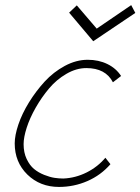

<svg xmlns="http://www.w3.org/2000/svg" viewBox="-20 -738 554 758"><path d="M498 -717.8 361.8 -625 283.2 -716.8 252.9 -688 348.1 -575.2 514.2 -687ZM230 -33.2Q212.9 -33.2 195.1 -35.9Q177.2 -38.6 154.5 -47.6Q131.8 -56.6 114.5 -70.8Q97.2 -85 85.2 -110.4Q73.2 -135.7 73.2 -168.9Q73.2 -195.8 85.4 -233.9Q97.7 -272 120.8 -312.7Q144 -353.5 173.6 -388.7Q203.1 -423.8 242.2 -446.5Q281.2 -469.2 320.8 -469.2Q397 -469.2 425.8 -413.1L458 -438Q438.5 -468.3 404.1 -485.1Q369.6 -502 326.2 -502Q280.8 -502 235.8 -477.8Q190.9 -453.6 156.2 -415.8Q121.6 -377.9 94.2 -333.5Q66.9 -289.1 52.5 -246.3Q38.1 -203.6 38.1 -171.9Q38.1 -97.7 88.1 -48.8Q138.2 0 212.9 0Q272 0 325.2 -23.2Q378.4 -46.4 416 -89.8L396 -115.2Q365.7 -79.1 321.8 -57.1Q277.8 -35.2 230 -33.2Z"/></svg>

Font: Comic Neue Angular Light Italic
Style: Regular
Weight: 300
Italic angle: -12°
Designer: Craig Rozynski
Foundry: Craig Rozynski
Version: Version 2.003